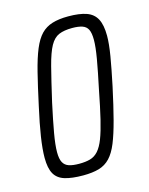

<svg xmlns="http://www.w3.org/2000/svg" viewBox="-87 -576 499 641"><g transform="rotate(-15 162.5 -255.0)"><path d="M122 8Q83 8 58.5 0.5Q34 -7 23 -26.5Q12 -46 12 -82Q12 -111 18.5 -153.5Q25 -196 38 -254Q52 -319 63.5 -365Q75 -411 87.5 -441Q100 -471 116 -487.5Q132 -504 155 -511Q178 -518 210 -518Q249 -518 273 -509.5Q297 -501 308 -480Q319 -459 319 -422Q319 -394 312 -352.5Q305 -311 293 -254Q279 -189 267 -143.5Q255 -98 243 -68.5Q231 -39 215 -22Q199 -5 176.5 1.5Q154 8 122 8ZM119 -33Q141 -33 157 -37.5Q173 -42 185 -55.5Q197 -69 206.5 -93.5Q216 -118 225.5 -157.5Q235 -197 246 -254Q259 -315 266 -355.5Q273 -396 273 -420Q273 -444 267 -456Q261 -468 247.5 -472.5Q234 -477 213 -477Q185 -477 167 -469.5Q149 -462 136.5 -439.5Q124 -417 112.5 -372.5Q101 -328 84 -254Q71 -194 64 -154Q57 -114 57 -89Q57 -66 63.5 -54Q70 -42 83.5 -37.5Q97 -33 119 -33Z"/></g></svg>

Font: Saira UltraCondensed Light
Style: Italic
Weight: 300
Width: 1
Italic angle: -12°
Designer: Hector Gatti with collaboration of the Omnibus-Type team
Foundry: Omnibus-Type
Version: Version 1.101